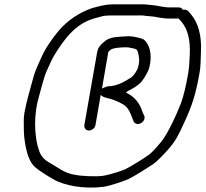

<svg xmlns="http://www.w3.org/2000/svg" viewBox="-20 -727 943 881"><path d="M448 -321 477 -489C480 -491 481 -492 484 -496C496 -509 543 -510 561 -510C566 -510 574 -509 586 -506C602 -503 610 -502 613 -486C618 -469 622 -447 614 -420C611 -404 593 -380 584 -373C556 -355 518 -331 475 -331C473 -331 456 -325 448 -321ZM388 -128C402 -128 416 -140 418 -153L442 -291L449 -286C461 -277 485 -276 503 -268C517 -262 527 -259 541 -250C572 -236 581 -199 593 -170C608 -142 652 -168 642 -196L636 -208L627 -232C613 -263 590 -288 558 -302L566 -309C589 -320 613 -334 629 -352C639 -363 662 -401 665 -417C680 -475 667 -525 639 -546C630 -552 589 -561 570 -561C564 -561 552 -560 536 -559C495 -556 477 -553 454 -532C437 -517 429 -507 425 -483L367 -153C365 -140 374 -128 388 -128ZM159 -285C170 -322 179 -367 195 -403C206 -426 215 -449 227 -470C273 -545 324 -617 411 -642L440 -650C455 -655 471 -656 490 -656H610C619 -656 628 -657 635 -656C659 -652 683 -653 706 -647L726 -644C733 -643 741 -642 749 -642H799L802 -639L813 -627C842 -592 853 -544 851 -482C849 -446 849 -423 843 -388C835 -342 824 -289 809 -250C790 -201 747 -107 717 -73C703 -57 678 -26 659 -14C643 -2 574 41 554 50C536 58 481 75 458 79C421 85 351 81 324 75C274 68 245 40 211 22C187 9 169 -7 160 -34C134 -106 136 -211 159 -285ZM800 -693H758C729 -693 703 -702 675 -704C656 -706 639 -708 618 -707H499C461 -707 434 -698 403 -690C343 -669 291 -634 251 -588C219 -550 187 -505 166 -455C154 -429 140 -399 132 -368C119 -318 102 -265 92 -209C90 -198 89 -185 89 -170C89 -138 89 -105 94 -77C101 -31 113 16 142 41L159 54C171 63 187 72 200 81L224 95C272 124 365 142 456 130C484 126 546 105 569 95C591 85 664 39 683 26C705 10 734 -21 754 -44C786 -81 799 -106 826 -166C862 -243 878 -295 895 -389C902 -426 900 -450 902 -488C906 -563 890 -623 855 -663L845 -675C838 -682 830 -684 819 -682C815 -689 809 -693 800 -693ZM586 -506ZM324 75ZM611 -656H610ZM706 -647ZM403 -690ZM142 41ZM200 81Z"/></svg>

Font: Blanket
Style: LightObl
Weight: 300
Foundry: Cannot Into Space Fonts
Version: Version 0.9